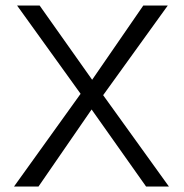

<svg xmlns="http://www.w3.org/2000/svg" viewBox="-20 -678 670 698"><path d="M594 0H511L313 -280L120 0H31L273 -337L42 -658H124L315 -388L501 -658H590L355 -332Z"/></svg>

Font: EauTestInfant
Style: Regular
Weight: 400
Designer: Christian Thalmann (Catharsis Fonts)
Version: Version 0.001;PS 000.001;hotconv 1.0.88;makeotf.lib2.5.64775